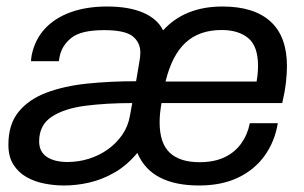

<svg xmlns="http://www.w3.org/2000/svg" viewBox="-20 -558 934 590"><path d="M176.6 12Q146.7 12 116.5 6.1Q86.2 0.2 61.3 -13.9Q36.4 -28.1 21.1 -52.3Q5.8 -76.4 5.8 -113.3Q5.8 -175.8 36.9 -214.1Q67.9 -252.4 122.4 -273.1Q177 -293.7 247.8 -301.1Q318.6 -308.4 398.2 -308.4L407.9 -366.1Q409.4 -372.6 410.4 -381.5Q411.3 -390.5 411.3 -395.9Q411.3 -427.9 387.4 -446.7Q363.4 -465.4 300.5 -465.4Q228.5 -465.4 199.1 -441.5Q169.6 -417.5 163.2 -383.8L160.8 -370H75.3Q75.3 -372 75.8 -377.4Q76.2 -382.8 77.2 -387.7Q87.1 -436.5 118.1 -469.9Q149.2 -503.2 197.7 -520.6Q246.3 -538 308.8 -538Q376.5 -538 420.3 -518.9Q464 -499.9 481.2 -464.7Q514.4 -501.3 560 -519.6Q605.5 -538 663.6 -538Q760.8 -538 811.3 -491.9Q861.8 -445.8 861.8 -354.7Q861.8 -333.2 858.6 -304.3Q855.3 -275.4 847.3 -241.3H476.3Q473.4 -224.7 471.9 -210Q470.5 -195.4 470.5 -182.2Q470.5 -118.2 501.5 -88.9Q532.5 -59.6 593.1 -59.6Q638.1 -59.6 669.9 -74.7Q701.8 -89.8 721.3 -117.2Q740.8 -144.5 747.7 -179.4H833.7Q824.2 -122.5 793 -79.2Q761.8 -36 711.3 -12Q660.9 12 591.6 12Q519.1 12 471.5 -12.5Q423.9 -37 402 -88.1Q370.1 -49.7 332 -27.9Q293.9 -6 254.4 3Q215 12 176.6 12ZM187.7 -60.2Q221.6 -60.2 253.6 -70.3Q285.7 -80.5 311.9 -99.3Q338.1 -118.2 355.9 -144.1Q373.7 -170.1 379.2 -201.8L386.4 -241.3Q306.9 -241.3 241.8 -232.9Q176.8 -224.4 138.6 -199Q100.3 -173.6 100.3 -123.4Q100.3 -91.7 123.9 -75.9Q147.4 -60.2 187.7 -60.2ZM488.7 -307.5H768.5Q770.9 -321.2 771.9 -333.2Q772.9 -345.2 772.9 -355.4Q772.9 -416.2 742.7 -441Q712.5 -465.8 661.1 -465.8Q592.6 -465.8 550.5 -427.2Q508.4 -388.6 488.7 -307.5Z"/></svg>

Font: Archivo Variable SemiBold
Style: Italic
Weight: 600
Italic angle: -10°
Designer: Hector Gatti
Foundry: Omnibus-Type
Version: Version 2.001